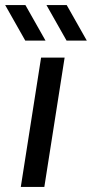

<svg xmlns="http://www.w3.org/2000/svg" viewBox="-49 -737 362 757"><path d="M33 0 113 -510H205.8L125.8 0ZM213.4 -577 134.2 -717H214L293.2 -577ZM50.6 -577 -28.6 -717H51.2L130.4 -577Z"/></svg>

Font: MuseoModerno Thin
Style: Italic
Weight: 100
Italic angle: -9°
Designer: Pablo Cosgaya, Héctor Gatti, Marcela Romero, and the Authors of The MuseoModerno Project.
Foundry: Omnibus-Type Team
Version: Version 1.003